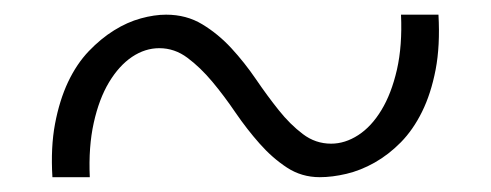

<svg xmlns="http://www.w3.org/2000/svg" viewBox="-20 -419 672 263"><path d="M433.6 -222.2Q452.6 -222.2 470.7 -233.9Q488.8 -245.6 502.4 -268.1Q516.1 -290.5 523.7 -323.5Q531.2 -356.4 529.3 -398.9H580.6Q583 -356.4 576.7 -323.5Q570.3 -290.5 558.1 -265.9Q545.9 -241.2 529.1 -224.1Q512.2 -207 493.2 -196.3Q474.1 -185.5 454.6 -180.9Q435.1 -176.3 418 -176.3Q393.1 -176.3 373 -189.5Q353 -202.6 335.7 -222.2Q318.4 -241.7 302.7 -264.6Q287.1 -287.6 270.8 -307.1Q254.4 -326.7 236.8 -339.8Q219.2 -353 198.2 -353Q178.7 -353 160.9 -341.1Q143.1 -329.1 129.4 -306.4Q115.7 -283.7 108.4 -250.7Q101.1 -217.8 103 -176.3H51.8Q49.3 -217.3 55.4 -249.5Q61.5 -281.7 73.2 -306.6Q85 -331.5 101.6 -348.9Q118.2 -366.2 136.2 -377.4Q154.3 -388.7 172.9 -393.8Q191.4 -398.9 207.5 -398.9Q235.4 -398.9 257.1 -385.7Q278.8 -372.6 296.9 -353Q314.9 -333.5 330.6 -310.5Q346.2 -287.6 361.8 -268.1Q377.4 -248.5 394.8 -235.4Q412.1 -222.2 433.6 -222.2Z"/></svg>

Font: Proza Libre
Style: Light
Weight: 300
Designer: Jasper de Waard
Foundry: Jasper de Waard
Version: Version 1.000; ttfautohint (v1.4.1.8-43bc)